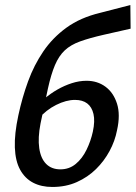

<svg xmlns="http://www.w3.org/2000/svg" viewBox="-20 -732 539 763"><path d="M188 11Q144 11 111.5 -6Q79 -23 60 -57.5Q41 -92 39 -146Q37 -200 53 -274Q68 -344 91.5 -408.5Q115 -473 152 -527.5Q189 -582 244 -622Q299 -662 378 -681L498 -712L499 -618L393 -594Q336 -581 298.5 -567.5Q261 -554 237.5 -532Q214 -510 198.5 -473.5Q183 -437 170.5 -380.5Q158 -324 141 -241Q130 -184 136 -143Q142 -102 163.5 -80.5Q185 -59 220 -59Q255 -59 281 -80.5Q307 -102 324 -137Q341 -172 349 -209Q358 -251 351.5 -279Q345 -307 326.5 -321Q308 -335 278 -335Q243 -335 203 -315Q163 -295 132 -259L108 -292Q130 -317 155 -338.5Q180 -360 208 -376Q236 -392 265.5 -401.5Q295 -411 324 -411Q367 -411 399 -387.5Q431 -364 445 -320Q459 -276 445 -214Q437 -172 415.5 -132Q394 -92 361.5 -60Q329 -28 285.5 -8.5Q242 11 188 11Z"/></svg>

Font: Ysabeau Infant SemiBold
Style: Italic
Weight: 600
Italic angle: -12°
Designer: Christian Thalmann (Catharsis Fonts)
Version: Version 2.002; featfreeze: ss01,ss02,lnum